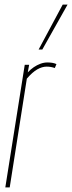

<svg xmlns="http://www.w3.org/2000/svg" viewBox="-20 -810 312 830"><path d="M106 -530 100 -497Q112 -510 126 -519.5Q140 -529 155 -534.5Q170 -540 185 -540Q196 -540 205.5 -538.5Q215 -537 224 -533L217 -516Q208 -519 199.5 -520.5Q191 -522 182 -522Q162 -522 141 -510Q120 -498 96 -470L22 0H3L87 -530ZM147 -596 251 -790H272L163 -596Z"/></svg>

Font: Georama ExtraCondensed Thin
Style: Italic
Weight: 100
Width: 2
Italic angle: -9°
Designer: Jean-Baptiste Levee
Foundry: Production Type
Version: Version 1.001